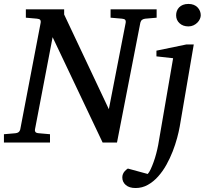

<svg xmlns="http://www.w3.org/2000/svg" viewBox="-34 -718 1038 967"><path d="M698.2 -624Q688.5 -623 681.9 -618.4Q675.3 -613.8 672.9 -604L555.2 0H482.9L231 -530.8L142.1 -65.9Q140.6 -58.6 144.5 -53.2Q148.4 -47.9 162.1 -46.9L217.8 -42V0H-14.2V-42L43 -46.9Q63.5 -48.3 67.9 -65.9L170.9 -604Q172.4 -612.3 168.5 -617.7Q164.6 -623 151.9 -624L96.2 -628.9V-670.9H289.1V-645L514.2 -168L599.1 -604Q600.6 -612.3 596.7 -617.7Q592.8 -623 580.1 -624L522.9 -628.9V-670.9H754.9V-628.9ZM871.1 -80.1Q866.7 -55.2 857.9 -22.5Q849.1 10.3 835.7 44.7Q822.3 79.1 804 112.1Q785.6 145 762.2 171.1Q738.8 197.3 710.4 213.1Q682.1 229 648.9 229Q617.2 229 599.6 213.9Q582 198.7 582 175.8Q582 166.5 585 159.2Q587.9 151.9 592.3 146.5Q596.7 141.1 601.3 137.2Q606 133.3 609.9 130.9L710 158.2Q717.3 150.4 724.9 134.3Q732.4 118.2 739.7 97.9Q747.1 77.6 752.9 55.2Q758.8 32.7 762.7 12.2L837.9 -424.8L753.9 -434.1V-462.9L904.8 -494.1H941.9ZM977.1 -641.1Q977.1 -632.3 972.7 -622.3Q968.3 -612.3 960 -604Q951.7 -595.7 940.2 -590.3Q928.7 -585 915 -585Q887.7 -585 870.4 -600.8Q853 -616.7 853 -641.1Q853 -652.3 856.7 -662.6Q860.4 -672.9 868.2 -680.9Q876 -689 887.7 -693.6Q899.4 -698.2 915 -698.2Q930.2 -698.2 941.7 -693.6Q953.1 -689 960.9 -680.9Q968.8 -672.9 972.9 -662.6Q977.1 -652.3 977.1 -641.1Z"/></svg>

Font: Charis SIL
Style: Italic
Weight: 400
Italic angle: -11°
Foundry: SIL International
Version: Version 4.112